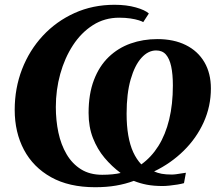

<svg xmlns="http://www.w3.org/2000/svg" viewBox="-20 -772 917 803"><path d="M378 11Q268.5 11 193.8 -30.8Q119 -72.5 80.2 -145.5Q41.5 -218.5 41.5 -312.5Q41.5 -403 72.2 -482.5Q103 -562 159.2 -622.5Q215.5 -683 291.8 -717.5Q368 -752 459 -752Q509 -752 548 -741Q587 -730 602.5 -715.5L579 -679.5Q575 -682.5 561 -687Q547 -691.5 525.5 -694.8Q504 -698 478.5 -698Q417.5 -698 368.8 -667Q320 -636 285.2 -582.8Q250.5 -529.5 232 -462.8Q213.5 -396 213.5 -324.5Q213.5 -268.5 224.2 -217.8Q235 -167 258.5 -127Q282 -87 318.8 -64Q355.5 -41 407.5 -41Q430.5 -41 450 -43Q469.5 -45 484.5 -48.5Q447.5 -76 417.2 -112Q387 -148 368.8 -194.5Q350.5 -241 350.5 -299.5Q350.5 -379 372.8 -437.2Q395 -495.5 434.5 -533.5Q474 -571.5 526.2 -590Q578.5 -608.5 638 -608.5Q707 -608.5 757.2 -583.5Q807.5 -558.5 834.8 -512Q862 -465.5 862 -402Q862 -327.5 832 -261Q802 -194.5 748.5 -141.8Q695 -89 624.5 -55Q639 -48.5 656.2 -45.2Q673.5 -42 698.5 -42Q707 -42 717.8 -43.5Q728.5 -45 739.2 -46.8Q750 -48.5 757.5 -49.5L749.5 -6Q739 -3 722.5 -0.2Q706 2.5 689.5 4.2Q673 6 660.5 6Q623 6 594.2 0.5Q565.5 -5 539.5 -15.5Q504.5 -2.5 465.2 4.2Q426 11 378 11ZM571 -84.5Q613 -114.5 642.5 -161.5Q672 -208.5 687.5 -272Q703 -335.5 703 -414.5Q703 -461.5 696 -494Q689 -526.5 674 -543.8Q659 -561 633 -561Q599.5 -561 571.5 -530Q543.5 -499 526.5 -440Q509.5 -381 509.5 -296.5Q509.5 -246 516.5 -205.8Q523.5 -165.5 537.2 -135.5Q551 -105.5 571 -84.5Z"/></svg>

Font: Merriweather 72pt Black
Style: Italic
Weight: 900
Italic angle: -7.8°
Version: Version 2.101